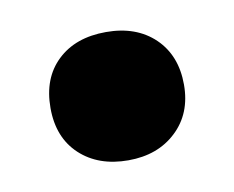

<svg xmlns="http://www.w3.org/2000/svg" viewBox="-37 -416 332 272"><g transform="rotate(-10 129.0 -280.0)"><path d="M129 -187.5Q86 -187.5 59.5 -212.2Q33 -237 33 -279.5Q33 -322.5 59 -347.2Q85 -372 129 -372Q172.5 -372 198.8 -346.8Q225 -321.5 225 -279.5Q225 -238 198.2 -212.8Q171.5 -187.5 129 -187.5Z"/></g></svg>

Font: Encode Sans Semi Condensed
Style: Bold
Weight: 700
Width: 4
Designer: Multiple Designers
Foundry: Impallari Type
Version: Version 3.000; ttfautohint (v1.8.3) -l 8 -r 50 -G 200 -x 14 